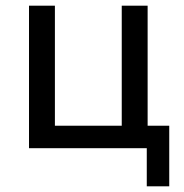

<svg xmlns="http://www.w3.org/2000/svg" viewBox="-20 -521 646 675"><path d="M496 134V0H82V-501H173V-79H408V-501H499V-79H575V134Z"/></svg>

Font: Nunitoga
Style: Medium
Weight: 500
Designer: Vernon Adams
Foundry: Vernon Adams
Version: Version 1.0